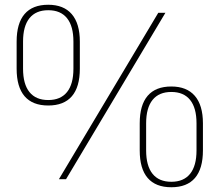

<svg xmlns="http://www.w3.org/2000/svg" viewBox="-20 -754 924 808"><path d="M50 -465V-579Q50 -656 83.5 -695Q117 -734 183 -734Q248 -734 282 -694.5Q316 -655 316 -579V-465Q316 -388 282.5 -349Q249 -310 183 -310Q117 -310 83.5 -349Q50 -388 50 -465ZM289 -465V-579Q289 -644 262 -677.5Q235 -711 183 -711Q131 -711 104 -677.5Q77 -644 77 -579V-465Q77 -400 104 -366.5Q131 -333 183 -333Q235 -333 262 -366.5Q289 -400 289 -465ZM646 -700H676L258 0H228ZM568 -121V-235Q568 -312 601.5 -351Q635 -390 701 -390Q766 -390 800 -350.5Q834 -311 834 -235V-121Q834 -44 800.5 -5Q767 34 701 34Q635 34 601.5 -5Q568 -44 568 -121ZM807 -121V-235Q807 -300 780 -333.5Q753 -367 701 -367Q649 -367 622 -333.5Q595 -300 595 -235V-121Q595 -56 622 -22.5Q649 11 701 11Q753 11 780 -22.5Q807 -56 807 -121Z"/></svg>

Font: KoHo ExtraLight
Style: Regular
Weight: 275
Version: Version 1.000; ttfautohint (v1.6)